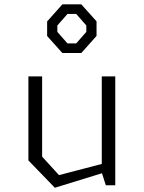

<svg xmlns="http://www.w3.org/2000/svg" viewBox="-20 -851 660 882"><path d="M173.5 -131.5 251 -46.5 490 -109V-68L232 11.5L110.5 -114V-500H173.5ZM509.5 0H466L447.5 -58.5V-500H509.5ZM196.5 -685.5V-752.5L266.5 -831H353.5L423.5 -753V-686L353.5 -607.5H266.5ZM290 -651.5H330L376.5 -704.5V-734L330 -787H290L243.5 -734V-704.5Z"/></svg>

Font: Monaspace Krypton Var
Style: Regular
Weight: 400
Designer: Riley Cran and the Lettermatic Team
Version: Version 1.101 (Monaspace Krypton Var)